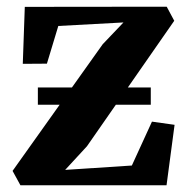

<svg xmlns="http://www.w3.org/2000/svg" viewBox="-20 -553 562 573"><path d="M348.5 -486 154 -475.5 120 -363 48 -362.5 54 -532.5 477.5 -533 500 -491 239.5 -116.5 174.5 -46 373.5 -59 433.5 -190 501 -180.5 477 0H41L17.5 -43L286.5 -421ZM93 -292H430V-240.5H93Z"/></svg>

Font: Merriweather 72pt
Style: Bold
Weight: 700
Version: Version 2.100